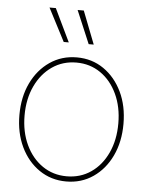

<svg xmlns="http://www.w3.org/2000/svg" viewBox="-53 -778 636 831"><g transform="rotate(5 265.0 -363.0)"><path d="M265.6 8.8Q199.7 8.8 148.4 -26.4Q97.2 -61.5 68.1 -122.3Q39.1 -183.1 39.1 -260.7Q39.1 -338.9 68.1 -399.4Q97.2 -460 148.4 -495.1Q199.7 -530.3 265.6 -530.3Q331.5 -530.3 382.3 -495.1Q433.1 -460 462.2 -399.4Q491.2 -338.9 491.2 -260.7Q491.2 -183.1 462.4 -122.3Q433.6 -61.5 382.6 -26.4Q331.5 8.8 265.6 8.8ZM265.6 -13.7Q325.2 -13.7 371.1 -45.4Q417 -77.1 442.9 -133.1Q468.8 -189 468.8 -260.7Q468.8 -332.5 442.6 -388.4Q416.5 -444.3 370.6 -476.1Q324.7 -507.8 265.6 -507.8Q206.5 -507.8 160.4 -476.1Q114.3 -444.3 87.9 -388.4Q61.5 -332.5 61.5 -260.7Q61.5 -189 87.9 -133.1Q114.3 -77.1 160.4 -45.4Q206.5 -13.7 265.6 -13.7ZM311 -591.8 250.5 -734.9H277.3L333 -591.8ZM202.6 -591.8 128.4 -734.9H155.8L224.6 -591.8Z"/></g></svg>

Font: Inter 28pt Thin
Style: Regular
Weight: 250
Designer: Rasmus Andersson
Foundry: rsms
Version: Version 4.001;git-66647c0bb